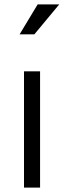

<svg xmlns="http://www.w3.org/2000/svg" viewBox="-20 -822 291 872"><path d="M136 -666 249 -802H151L69 -666ZM162 30V-498H89V30Z"/></svg>

Font: LINE Seed JP App_OTF Regular
Style: Regular
Weight: 400
Designer: LY Corporation & Fontrix & Fontworks
Version: Version 1.002